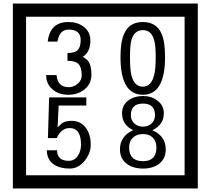

<svg xmlns="http://www.w3.org/2000/svg" viewBox="-20 -980 1195 1090"><path d="M1103 90H53V-960H1103ZM1028 15V-885H128V15ZM499 -556Q499 -504 460.5 -473Q422 -442 369 -442Q314 -442 280 -471Q242 -502 242 -554H301Q307 -485 370 -485Q398 -485 421 -504.5Q444 -524 444 -552Q444 -597 426 -616Q408 -635 363 -635V-679Q405 -679 421.5 -696Q438 -713 438 -754Q438 -812 369 -812Q318 -812 306 -744H251Q264 -855 368 -855Q419 -855 454 -829Q493 -800 493 -750Q493 -685 451 -658Q475 -642 483 -630Q499 -605 499 -556ZM917 -656Q917 -442 791 -442Q664 -442 664 -656Q664 -744 685 -789Q714 -855 791 -855Q868 -855 897 -789Q917 -745 917 -656ZM864 -656Q864 -723 855 -752Q840 -809 791 -809Q742 -809 726 -752Q718 -723 718 -656Q718 -587 726 -553Q742 -488 791 -488Q839 -488 855 -554Q864 -587 864 -656ZM495 -160Q496 -111 460.5 -67Q425 -23 376 -23Q321 -23 286 -46Q246 -74 246 -127H304Q304 -67 370 -67Q404 -67 423 -97Q440 -124 440 -159Q440 -253 375 -253Q328 -253 302 -196H252L259 -427H470V-381H313L307 -257Q320 -269 333 -281Q352 -294 387 -294Q439 -294 469 -252Q495 -215 495 -160ZM921 -132Q921 -79 882 -49Q846 -23 792 -23Q737 -23 701 -49Q661 -79 661 -132Q661 -207 736 -241Q673 -271 673 -337Q673 -384 710 -411Q744 -435 792 -435Q839 -435 872 -410Q910 -383 910 -337Q910 -271 845 -241Q921 -207 921 -132ZM860 -326Q860 -392 792 -392Q723 -392 723 -326Q723 -297 742.5 -279Q762 -261 792 -261Q821 -261 840.5 -279Q860 -297 860 -326ZM868 -143Q868 -178 847.5 -198.5Q827 -219 792 -219Q756 -219 734.5 -198.5Q713 -178 713 -143Q713 -65 792 -65Q868 -65 868 -143Z"/></svg>

Font: Unicode BMP Fallback SIL
Style: Regular
Weight: 400
Foundry: NRSI, SIL International
Version: Version 5.1 Based on Unicode 5.1